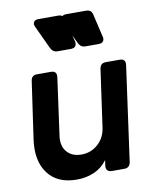

<svg xmlns="http://www.w3.org/2000/svg" viewBox="-91 -884 775 965"><g transform="rotate(-10 297.0 -402.0)"><path d="M223 12Q124 12 76 -52.5Q28 -117 43 -224L85 -516Q89 -544 116 -544H188Q219 -544 215 -512L175 -222Q167 -170 193 -139Q219 -108 268 -108Q316 -108 352 -140Q388 -172 395 -225L436 -516Q440 -544 468 -544H539Q570 -544 566 -512L499 -28Q494 0 467 0H403Q388 0 380.5 -8.5Q373 -17 375 -32L379 -60Q352 -23 311.5 -5.5Q271 12 223 12ZM239 -640Q215 -640 204 -663L149 -781Q142 -796 148.5 -806Q155 -816 172 -816H274Q286 -816 294 -810Q301 -816 313 -816H415Q443 -816 448 -789L475 -673Q479 -658 471.5 -649Q464 -640 449 -640H381Q357 -640 346 -663L326 -705L334 -673Q337 -658 330 -649Q323 -640 307 -640Z"/></g></svg>

Font: Pitagon Sans Text Bold
Style: Italic
Weight: 700
Italic angle: -8°
Designer: Travis Tran
Foundry: Pitagon
Version: Version 1.001; ttfautohint (v1.8.4.7-5d5b);gftools[0.9.26]